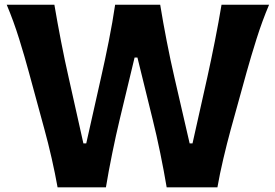

<svg xmlns="http://www.w3.org/2000/svg" viewBox="-20 -804 1182 824"><path d="M227.1 0Q216.8 -58.1 201.7 -124.8Q186.5 -191.4 170.9 -248L104 -493.7Q86.4 -559.1 62.3 -636.7Q38.1 -714.4 8.8 -783.7H213.4Q226.1 -708.5 242.2 -625.5Q258.3 -542.5 275.4 -467.8L337.9 -188.5H350.1L413.6 -471.2Q430.2 -543.9 446.8 -627.2Q463.4 -710.4 474.1 -783.7H667.5Q679.7 -708.5 695.6 -627Q711.4 -545.4 729 -469.7L793.9 -188.5H806.2L869.6 -471.7Q885.7 -544.4 902.1 -627.2Q918.5 -710 930.7 -783.7H1134.8Q1105 -713.4 1080.8 -636.5Q1056.6 -559.6 1038.6 -495.1L970.2 -248Q954.1 -189 938.5 -122.8Q922.9 -56.6 913.1 0H695.3Q683.6 -69.8 667.7 -147.2Q651.9 -224.6 634.8 -293L569.8 -557.1H557.6L494.1 -293Q477.5 -224.1 461.7 -146.2Q445.8 -68.4 434.6 0Z"/></svg>

Font: Pinar DS4-SemiBold
Style: Regular
Weight: 600
Designer: Amin Abedi
Version: Version 2.000